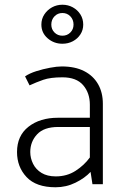

<svg xmlns="http://www.w3.org/2000/svg" viewBox="-20 -779 519 812"><path d="M108 -136Q108 -180 137 -211Q166 -242 226 -242H360V-113Q336 -80 299.5 -56.5Q263 -33 216 -33Q180 -33 156 -47.5Q132 -62 120 -86Q108 -110 108 -136ZM105 -418Q133 -431 163 -441.5Q193 -452 244 -452Q303 -452 331.5 -419Q360 -386 360 -336V-281H225Q149 -281 100.5 -243Q52 -205 52 -136Q52 -73 92.5 -30Q133 13 215 13Q260 13 299.5 -6.5Q339 -26 363 -52L371 0H415V-340Q415 -388 394.5 -423.5Q374 -459 335.5 -478.5Q297 -498 241 -498Q221 -498 191.5 -492.5Q162 -487 133.5 -478Q105 -469 86 -456ZM244 -759Q220 -759 200 -748Q180 -737 167.5 -718Q155 -699 155 -675Q155 -640 181.5 -617Q208 -594 244 -594Q268 -594 288 -604.5Q308 -615 320 -633.5Q332 -652 332 -675Q332 -699 320 -718Q308 -737 288 -748Q268 -759 244 -759ZM244 -628Q224 -628 210.5 -641.5Q197 -655 197 -675Q197 -696 210.5 -710Q224 -724 244 -724Q264 -724 277.5 -710Q291 -696 291 -675Q291 -655 277.5 -641.5Q264 -628 244 -628Z"/></svg>

Font: Catamaran Thin ExtraLight
Style: Regular
Weight: 250
Version: Version 2.000